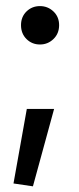

<svg xmlns="http://www.w3.org/2000/svg" viewBox="-20 -490 267 646"><path d="M114.4 -340.3Q87.8 -340.3 69.2 -358.6Q50.7 -376.9 50.7 -405.4Q50.7 -433.4 69.2 -451.5Q87.8 -469.5 114.4 -469.5Q140.8 -469.5 159.8 -451.5Q178.9 -433.4 178.9 -405.4Q178.9 -376.9 159.8 -358.6Q140.8 -340.3 114.4 -340.3ZM25.4 127.3 70.2 -123.4H162L90.8 136.9Z"/></svg>

Font: Murecho Thin
Style: Regular
Weight: 100
Designer: Neil Summerour
Foundry: Positype
Version: Version 1.010